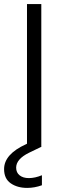

<svg xmlns="http://www.w3.org/2000/svg" viewBox="-52 -719 301 939"><path d="M89 152Q119 152 153 138V187Q117 200 81 200Q33 200 0.5 177.5Q-32 155 -32 108Q-32 35 76 -14L80 -16V-699H150V0H148L90 28Q27 59 27 101Q27 125 44 138.5Q61 152 89 152Z"/></svg>

Font: A Bank Premium Light
Style: Regular
Weight: 300
Designer: Ninad Kale (Devanagari), Jonny Pinhorn (Latin), Htun Naung (Myanmar)
Foundry: Indian Type Foundry
Version: 4.004